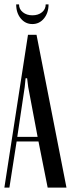

<svg xmlns="http://www.w3.org/2000/svg" viewBox="-22 -858 324 878"><path d="M106 -699H145L282 0H196L154 -211H54L21 0H-2ZM91 -460 57 -232H150L107 -460L102 -500H95ZM187 -838H200Q200 -799 179 -773.5Q158 -748 126 -748Q94 -748 73 -773.5Q52 -799 52 -838H65Q65 -816 82.5 -802Q100 -788 126 -788Q153 -788 170 -802Q187 -816 187 -838Z"/></svg>

Font: Moniqa SemBd Narrow Heading
Style: Regular
Weight: 600
Width: 4
Designer: Rajesh Rajput
Foundry: Rajesh Rajput
Version: Version 1.000